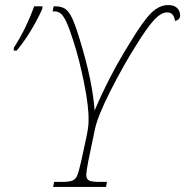

<svg xmlns="http://www.w3.org/2000/svg" viewBox="-20 -739 732 759"><path d="M194 -20H224Q253 -20 266 -25Q279 -30 285.5 -46Q292 -62 301 -102L322 -199Q330 -237 330 -259Q332 -314 312.5 -410.5Q293 -507 270 -577Q254 -628 242 -653Q230 -678 219.5 -686Q209 -694 195 -694H188L192 -714H199Q222 -714 237 -704.5Q252 -695 265 -667.5Q278 -640 295 -584Q346 -418 354 -302Q413 -441 492 -567Q544 -654 576.5 -686.5Q609 -719 645 -719Q668 -719 680 -707.5Q692 -696 692 -678Q692 -661 672 -656Q669 -674 661.5 -682Q654 -690 640 -690Q618 -690 590.5 -661.5Q563 -633 515 -555Q467 -479 416.5 -379.5Q366 -280 355 -227L329 -102Q321 -60 321 -49Q321 -32 331 -26Q341 -20 373 -20H403L399 0H190ZM35 -551Q82 -623 115 -714H148L147 -703Q102 -606 46 -539H34Z"/></svg>

Font: Noto Serif NarrowThin
Style: Italic
Weight: 250
Width: 4
Italic angle: -12°
Designer: Monotype Design Team
Foundry: Monotype Imaging Inc.
Version: Version 1.001